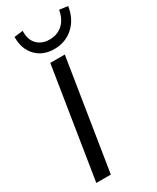

<svg xmlns="http://www.w3.org/2000/svg" viewBox="-234 -1001 871 1066"><g transform="rotate(-30 201.0 -468.0)"><path d="M46 0 158 -705H251L139 0ZM217 -760Q145 -760 101 -806Q57 -852 58 -929L114 -936Q112 -880 141.5 -849.5Q171 -819 221 -819Q271 -819 304.5 -849.5Q338 -880 348 -936L402 -929Q390 -851 339.5 -805.5Q289 -760 217 -760Z"/></g></svg>

Font: Mulish Medium
Style: Italic
Weight: 500
Italic angle: -9°
Designer: Vernon Adams
Foundry: Vernon Adams
Version: Version 3.603; ttfautohint (v1.8.3)